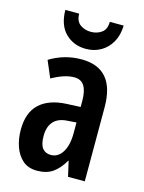

<svg xmlns="http://www.w3.org/2000/svg" viewBox="-116 -829 682 909"><g transform="rotate(15 224.5 -375.0)"><path d="M224 -554Q388 -554 388 -363V0H306L289 -74H287Q263 -32 232.5 -11Q202 10 156 10Q112 10 85 -14Q58 -38 45 -76Q32 -114 32 -158Q32 -242 78 -285Q124 -328 211 -332L278 -335V-366Q278 -413 262.5 -438Q247 -463 213 -463Q166 -463 104 -428L69 -510Q141 -554 224 -554ZM237 -256Q190 -254 167 -228.5Q144 -203 144 -158Q144 -116 158.5 -97.5Q173 -79 200 -79Q235 -79 256.5 -113Q278 -147 278 -207V-259ZM375 -760Q374 -713 354.5 -678.5Q335 -644 302.5 -625.5Q270 -607 230 -607Q170 -607 130 -646Q90 -685 89 -760H157Q157 -724 179 -707.5Q201 -691 232 -691Q262 -691 284.5 -707Q307 -723 307 -760Z"/></g></svg>

Font: Noto Sans Telugu ExtraCondensed SemiBold
Style: Regular
Weight: 600
Width: 2
Designer: Jelle Bosma - Monotype Design Team
Foundry: Monotype Imaging Inc.
Version: Version 2.005; ttfautohint (v1.8.4.7-5d5b)